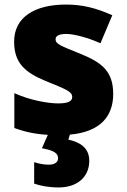

<svg xmlns="http://www.w3.org/2000/svg" viewBox="-20 -583 557 843"><path d="M372 123C372 59 320 39 280 30L287 8C423 -4 477 -75 477 -170C477 -267 431 -307 335 -346C243 -383 224 -390 224 -411C224 -426 241 -434 271 -434C304 -434 366 -418 421 -393L473 -516C404 -547 343 -563 270 -563C133 -563 42 -508 42 -400C42 -309 87 -266 179 -228C272 -190 297 -181 297 -157C297 -138 278 -129 235 -129C193 -129 113 -142 43 -174V-21C92 -3 137 6 190 9L164 68C215 77 235 89 235 112C235 129 220 140 195 140C173 140 152 136 130 129V223C154 232 192 240 238 240C319 240 372 194 372 123Z"/></svg>

Font: Noto Sans Thai Looped Black
Style: Regular
Weight: 900
Designer: Sasikarn Vongin, Ben Mitchell
Foundry: The Fontpad Ltd
Version: Version 1.001